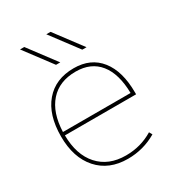

<svg xmlns="http://www.w3.org/2000/svg" viewBox="-181 -861 900 981"><g transform="rotate(-30 268.5 -370.0)"><path d="M207 -590 87 -750H112L232 -590ZM362 -590 242 -750H267L387 -590ZM66 -275H465Q463 -389 414.5 -449.5Q366 -510 276 -510Q179 -510 124.5 -448.5Q70 -387 66 -275ZM66 -255Q67 -140 125.5 -75Q184 -10 286 -10Q374 -10 446 -54L456 -36Q378 10 286 10Q175 10 110.5 -62.5Q46 -135 46 -260Q46 -387 107 -458.5Q168 -530 276 -530Q376 -530 431 -460.5Q486 -391 486 -265V-255Z"/></g></svg>

Font: M PLUS 1p Thin
Style: Regular
Weight: 250
Version: Version 1.062